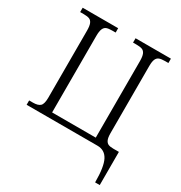

<svg xmlns="http://www.w3.org/2000/svg" viewBox="-209 -864 1155 1223"><g transform="rotate(30 368.5 -252.0)"><path d="M564 0H43V-32H71Q108 -32 124 -47Q140 -62 140 -109V-602Q140 -636 132.5 -653.5Q125 -671 110.5 -676.5Q96 -682 71 -682H43V-714H304V-682H279Q252 -682 237.5 -676.5Q223 -671 215.5 -653.5Q208 -636 208 -602V-39H529V-602Q529 -636 521.5 -653.5Q514 -671 499 -676.5Q484 -682 458 -682H432V-714H692V-682H668Q641 -682 626 -676.5Q611 -671 603.5 -654.5Q596 -638 596 -605V-111Q596 -78 603.5 -61.5Q611 -45 624.5 -39.5Q638 -34 661 -34H702V210H668Q668 95 643 47.5Q618 0 564 0Z"/></g></svg>

Font: Noto Serif Light
Style: Regular
Weight: 300
Designer: Monotype Design Team
Foundry: Monotype Imaging Inc.
Version: Version 1.001